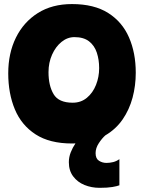

<svg xmlns="http://www.w3.org/2000/svg" viewBox="-20 -680 717 944"><path d="M334 25.5Q224 25.5 154.8 -19.5Q85.5 -64.5 53 -142.5Q20.5 -220.5 20.5 -319.5Q20.5 -418 58.2 -494.8Q96 -571.5 166 -615.8Q236 -660 334 -660Q442.5 -660 511.8 -616.2Q581 -572.5 614.2 -496.2Q647.5 -420 647.5 -322.5Q647.5 -259 631.8 -200Q616 -141 583 -93Q550 -45 498 -14.5Q481.5 0 465.8 24Q450 48 450 73Q450 100 466.8 110.5Q483.5 121 503.5 121Q519.5 121 536 117Q552.5 113 567 102.5V231Q556 235.5 532.2 239.5Q508.5 243.5 469.5 243.5Q430 243.5 395.5 229.5Q361 215.5 339.8 187.2Q318.5 159 318.5 117.5Q318.5 92.5 327.8 69Q337 45.5 351 25Q342.5 25.5 334 25.5ZM337.5 -175Q378 -175 407.2 -199.2Q436.5 -223.5 452 -262.5Q467.5 -301.5 467.5 -345Q467.5 -386.5 456 -421.2Q444.5 -456 417.8 -476.8Q391 -497.5 346 -497.5Q311.5 -497.5 282.5 -474Q253.5 -450.5 236 -411.2Q218.5 -372 218.5 -325Q218.5 -259 243.5 -217Q268.5 -175 337.5 -175Z"/></svg>

Font: Grandstander Black
Style: Regular
Weight: 900
Designer: Tyler Finck
Foundry: Etcetera Type Co
Version: Version 1.200; ttfautohint (v1.8.3)